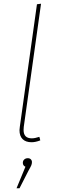

<svg xmlns="http://www.w3.org/2000/svg" viewBox="-20 -756 316 1034"><path d="M108 -73Q107 -67 107 -56Q107 -11 151 -11Q168 -11 192 -19L197 0Q171 10 150 10Q119 10 102 -6.5Q85 -23 85 -55Q85 -61 87 -75L179 -733L201 -736ZM152 117Q152 126 148.5 134.5Q145 143 133 164L85 258H69L117 142Q103 136 103 121Q103 110 110.5 103Q118 96 130 96Q140 96 146 102Q152 108 152 117Z"/></svg>

Font: FiraGO Thin
Style: Italic
Weight: 100
Italic angle: -8°
Designer: bBox Type GmbH
Foundry: bBox Type GmbH
Version: Version 1.001